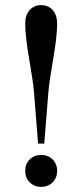

<svg xmlns="http://www.w3.org/2000/svg" viewBox="-20 -714 320 746"><path d="M152 -156H128L112 -356Q109 -395 93.5 -484Q78 -573 78 -622Q78 -655 95 -674.5Q112 -694 140 -694Q168 -694 185 -674.5Q202 -655 202 -622Q202 -573 186.5 -484Q171 -395 168 -356ZM140 12Q113 12 95.5 -5.5Q78 -23 78 -50Q78 -77 95.5 -94.5Q113 -112 140 -112Q167 -112 184.5 -94.5Q202 -77 202 -50Q202 -23 184.5 -5.5Q167 12 140 12Z"/></svg>

Font: Old Standard TT
Style: Regular
Weight: 400
Designer: Alexey Kryukov <alexios@thessalonica.org.ru>
Version: Version 2.2